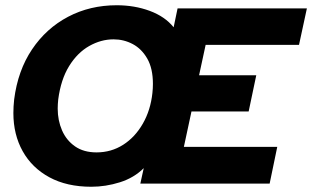

<svg xmlns="http://www.w3.org/2000/svg" viewBox="-20 -700 1190 732"><path d="M328 12Q235 12 168.5 -24Q102 -60 66.5 -123.5Q31 -187 31 -269Q31 -294 34 -321Q48 -431 102 -511.5Q156 -592 239.5 -636Q323 -680 425 -680Q493 -680 551 -658.5Q609 -637 642 -596L657 -668H1150L1120 -529H764L739 -413H957L928 -275H710L681 -140H1037L1008 0H515L528 -59Q491 -22 437 -5Q383 12 328 12ZM348 -119Q404 -119 449.5 -148Q495 -177 524.5 -228.5Q554 -280 561 -345Q562 -354 562.5 -363Q563 -372 563 -380Q563 -439 541.5 -476.5Q520 -514 486 -532Q452 -550 413 -550Q365 -550 320 -524.5Q275 -499 243.5 -448Q212 -397 202 -321Q201 -312 200.5 -303Q200 -294 200 -286Q200 -241 216.5 -203Q233 -165 266 -142Q299 -119 348 -119Z"/></svg>

Font: Atkinson Hyperlegible
Style: Bold Italic
Weight: 700
Italic angle: -12°
Designer: Elliott Scott, Megan Eiswerth, Linus Boman, Theodore Petrosky
Foundry: Braille Institute
Version: Version 1.006; ttfautohint (v1.8.3)